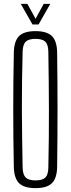

<svg xmlns="http://www.w3.org/2000/svg" viewBox="-20 -967 366 993"><path d="M163.5 6Q104 6 78.2 -20Q52.5 -46 51.5 -106Q50 -183 49.2 -255.8Q48.5 -328.5 48.5 -399.8Q48.5 -471 49.2 -543.5Q50 -616 51.5 -693.5Q52.5 -754 78.2 -780Q104 -806 163.5 -806Q223 -806 249 -780Q275 -754 275.5 -693.5Q276.5 -616 277 -543.2Q277.5 -470.5 277.5 -399.5Q277.5 -328.5 277 -255.8Q276.5 -183 275.5 -106Q275 -46 249 -20Q223 6 163.5 6ZM163.5 -34Q199.5 -34 214.5 -48.8Q229.5 -63.5 230 -100.5Q232 -179.5 232.5 -254.5Q233 -329.5 233 -402.8Q233 -476 232 -549.5Q231 -623 230 -699Q229.5 -736.5 214.5 -751.2Q199.5 -766 163.5 -766Q128 -766 113 -751.2Q98 -736.5 97 -699Q95 -623 94 -549.5Q93 -476 93.2 -402.8Q93.5 -329.5 94.5 -254.5Q95.5 -179.5 97 -100.5Q98 -63.5 113 -48.8Q128 -34 163.5 -34ZM148 -840.5 87.5 -947H121.5L164 -870L206 -947H240L179.5 -840.5Z"/></svg>

Font: Big Shoulders Display Thin Light
Style: Regular
Weight: 300
Version: Version 2.002